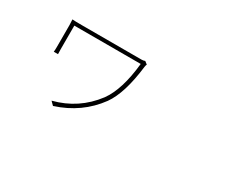

<svg xmlns="http://www.w3.org/2000/svg" viewBox="-72 -885 1643 1306"><g transform="rotate(30 750.0 -231.5)"><path d="M774.4 -521.5 795.9 -504.9Q792 -498 790 -484.4Q763.7 -263.7 689.5 -159.2Q576.2 -3.9 383.8 57.6L357.4 31.2Q543.9 -16.6 659.2 -169.9Q736.3 -276.4 757.8 -488.3H236.3V-302.7Q236.3 -298.8 236.8 -285.2Q237.3 -271.5 237.3 -264.6H204.1Q206.1 -278.3 206.1 -302.7V-474.6Q206.1 -491.2 204.1 -518.6Q221.7 -516.6 281.2 -516.6H748Q762.7 -516.6 774.4 -521.5Z"/></g></svg>

Font: Bpmf Zihi Sans ExtraLight
Style: ExtraLight
Weight: 250
Foundry: But Ko
Version: Version 1.320